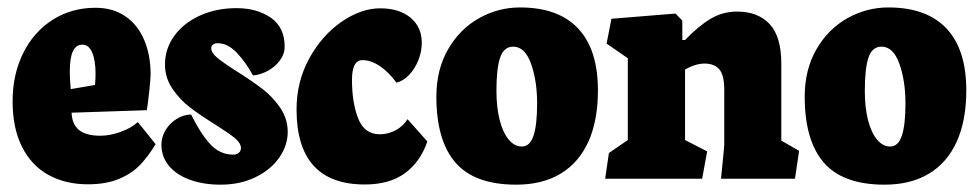

<svg xmlns="http://www.w3.org/2000/svg" viewBox="-20 -485 2659 521"><path d="M402.3 -93.8 354 -153.8Q335.9 -137.2 306.9 -127Q277.8 -116.7 252.4 -116.7Q213.4 -116.7 194.3 -132.3Q175.3 -147.9 174.3 -179.2L378.4 -186Q380.9 -199.7 384.8 -235.6Q388.7 -271.5 388.7 -283.2Q388.7 -335.4 371.3 -376.5Q354 -417.5 320.3 -440.7Q286.6 -463.9 239.3 -463.9Q174.3 -463.9 123 -431.4Q71.8 -398.9 43 -341.1Q14.2 -283.2 14.2 -210Q14.2 -137.2 39.8 -86.4Q65.4 -35.6 111.6 -10.3Q157.7 15.1 218.3 15.1Q268.6 15.1 303.5 0.2Q338.4 -14.6 360.4 -37.8Q382.3 -61 402.3 -93.8ZM239.3 -284.2Q239.3 -270 237.8 -254.4L171.9 -243.2Q169.4 -272.5 169.4 -289.6Q169.4 -328.6 178 -346.2Q186.5 -363.8 203.6 -363.8Q221.2 -363.8 230.2 -342.3Q239.3 -320.8 239.3 -284.2Z M760.7 -127Q760.7 -163.1 740.2 -192.9Q719.7 -222.7 691.9 -243.9Q664.1 -265.1 621.6 -292Q585.4 -314.9 569.3 -328.4Q553.2 -341.8 553.2 -354.5Q553.2 -360.4 557.9 -364Q562.5 -367.7 570.8 -367.7Q597.7 -367.7 622.1 -342.3Q646.5 -316.9 666.5 -280.3Q685.5 -281.7 705.6 -292.2Q725.6 -302.7 739 -320.3Q752.4 -337.9 752.4 -358.4Q752.4 -411.1 714.8 -437Q677.2 -462.9 621.6 -462.9Q567.4 -462.9 522.9 -442.9Q478.5 -422.9 453.1 -387.9Q427.7 -353 427.7 -310.1Q427.7 -273.9 447.8 -244.4Q467.8 -214.8 495.1 -193.8Q522.5 -172.9 564 -147Q601.1 -123.5 617.2 -110.4Q633.3 -97.2 633.8 -83.5Q633.8 -75.7 628.2 -70.6Q622.6 -65.4 612.8 -65.4Q577.1 -65.4 551 -93.3Q524.9 -121.1 498.5 -174.3Q477.5 -173.8 459 -162.1Q440.4 -150.4 429.2 -131.8Q418 -113.3 418 -92.3Q418 -59.6 438.5 -34.9Q459 -10.3 495.6 2.9Q532.2 16.1 578.6 16.1Q631.8 16.1 673.3 -4.2Q714.8 -24.4 737.8 -57.4Q760.7 -90.3 760.7 -127Z M1139.6 -101.1 1085.9 -161.6Q1074.2 -142.6 1053.7 -131.6Q1033.2 -120.6 1010.7 -120.6Q968.8 -120.6 951.9 -163.6Q935.1 -206.5 935.1 -268.1Q935.1 -321.8 963.4 -321.8Q986.8 -321.8 1010.7 -305.7Q1034.7 -289.6 1055.7 -260.7Q1074.2 -265.1 1089.8 -281.5Q1105.5 -297.9 1115 -321Q1124.5 -344.2 1124.5 -369.1Q1124.5 -411.6 1094 -437Q1063.5 -462.4 1011.7 -462.4Q960 -462.4 907 -426Q854 -389.6 819.3 -326.7Q784.7 -263.7 784.7 -188.5Q784.7 15.6 969.7 15.6Q1037.6 15.6 1079.3 -15.4Q1121.1 -46.4 1139.6 -101.1Z M1602.5 -239.7Q1602.5 -350.6 1548.8 -407.7Q1495.1 -464.8 1391.1 -464.8Q1332 -464.8 1279.8 -435.5Q1227.5 -406.2 1195.8 -351.1Q1164.1 -295.9 1164.1 -222.7Q1164.1 -104 1215.8 -43.9Q1267.6 16.1 1380.9 16.1Q1451.7 16.1 1501.2 -13.7Q1550.8 -43.5 1576.7 -100.8Q1602.5 -158.2 1602.5 -239.7ZM1437.5 -204.1Q1437.5 -146 1427.7 -116.7Q1418 -87.4 1396 -87.4Q1376 -87.4 1360.4 -106.2Q1344.7 -125 1335.9 -159.2Q1327.1 -193.4 1327.1 -238.8Q1327.1 -299.3 1337.2 -328.9Q1347.2 -358.4 1372.6 -358.4Q1404.3 -358.4 1420.9 -312.3Q1437.5 -266.1 1437.5 -204.1Z M1945.3 -241.2V-92.3L1943.4 -69.8L1936.5 0H2137.2L2148.4 -75.7L2100.1 -103.5V-313Q2100.1 -385.7 2068.4 -419.7Q2036.6 -453.6 1980 -453.6Q1941.4 -453.6 1908.7 -434.3Q1876 -415 1838.9 -376.5H1831.5V-429.2L1813 -448.2L1639.2 -434.1L1626 -366.7L1683.6 -327.1V-105L1632.3 -69.8L1622.1 0H1885.3L1898.9 -74.2L1838.9 -105V-296.4Q1867.7 -312.5 1891.6 -312.5Q1918.9 -312.5 1932.1 -296.6Q1945.3 -280.8 1945.3 -241.2Z M2602.1 -239.7Q2602.1 -350.6 2548.3 -407.7Q2494.6 -464.8 2390.6 -464.8Q2331.5 -464.8 2279.3 -435.5Q2227.1 -406.2 2195.3 -351.1Q2163.6 -295.9 2163.6 -222.7Q2163.6 -104 2215.3 -43.9Q2267.1 16.1 2380.4 16.1Q2451.2 16.1 2500.7 -13.7Q2550.3 -43.5 2576.2 -100.8Q2602.1 -158.2 2602.1 -239.7ZM2437 -204.1Q2437 -146 2427.2 -116.7Q2417.5 -87.4 2395.5 -87.4Q2375.5 -87.4 2359.9 -106.2Q2344.2 -125 2335.4 -159.2Q2326.7 -193.4 2326.7 -238.8Q2326.7 -299.3 2336.7 -328.9Q2346.7 -358.4 2372.1 -358.4Q2403.8 -358.4 2420.4 -312.3Q2437 -266.1 2437 -204.1Z"/></svg>

Font: Neuton ExtraBold
Style: Regular
Weight: 800
Designer: Brian M Zick
Foundry: Brian M Zick
Version: Version 1.560